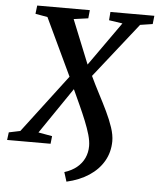

<svg xmlns="http://www.w3.org/2000/svg" viewBox="-93 -795 863 1045"><g transform="rotate(5 338.0 -272.5)"><path d="M309.5 198 293.5 147Q333.5 134.5 360.8 112Q388 89.5 401.8 59.5Q415.5 29.5 415.5 -5.5Q415.5 -32.5 405.8 -66.8Q396 -101 380 -140.5Q364 -180 344.8 -222.2Q325.5 -264.5 306 -307L134.5 -55.5L210 -42L205.5 0H-32L-26.5 -42L35.5 -55L276.5 -372.5L128.5 -685.5L62 -697.5L67.5 -743H355L350.5 -698L271.5 -687L368.5 -447L538 -686.5L464 -697.5L467.5 -743H707.5L702.5 -697.5L634.5 -687L398 -387.5Q420 -341 444.5 -294.2Q469 -247.5 490.5 -202.8Q512 -158 525.5 -117.5Q539 -77 539 -42.5Q538.5 17.5 510.5 66Q482.5 114.5 431.2 148.2Q380 182 309.5 198Z"/></g></svg>

Font: Merriweather 28pt SemiBold
Style: Italic
Weight: 600
Italic angle: -7.8°
Version: Version 2.101